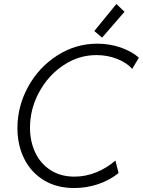

<svg xmlns="http://www.w3.org/2000/svg" viewBox="-20 -950 728 978"><path d="M68.8 -297.4Q68.8 -409.2 123.5 -508.5Q178.2 -607.9 272 -667.7Q365.7 -727.5 475.6 -727.5Q538.1 -727.5 594 -708.3Q649.9 -689 687.5 -656.2L653.3 -599.1Q625.5 -630.9 576.4 -650.1Q527.3 -669.4 471.7 -669.4Q380.4 -669.4 302.5 -617.2Q224.6 -564.9 178.7 -479.5Q132.8 -394 132.8 -299.8Q132.8 -230 159.4 -173.3Q186 -116.7 237.3 -83.5Q288.6 -50.3 359.4 -50.3Q416.5 -50.3 470.5 -72.3Q524.4 -94.2 567.9 -132.3L584 -68.4Q537.1 -30.8 478.5 -11.5Q419.9 7.8 358.4 7.8Q268.6 7.8 203.1 -32.2Q137.7 -72.3 103.3 -141.6Q68.8 -210.9 68.8 -297.4ZM460.4 -792 572.8 -929.7 614.3 -890.1 500 -758.3Z"/></svg>

Font: Reddit Sans Vanilla Light
Style: Italic
Weight: 300
Italic angle: -11.25°
Designer: Stephen Hutchings
Version: Version 1.013